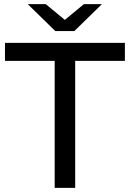

<svg xmlns="http://www.w3.org/2000/svg" viewBox="-20 -907 627 927"><path d="M4 -700V-613H244V0H343V-613H583V-700ZM247 -757H339L472 -887H385L293 -811L201 -887H114Z"/></svg>

Font: Malon Grotesk Med
Style: Regular
Weight: 500
Designer: Julieta Ulanovsky
Foundry: Julieta Ulanovsky
Version: Version 7.200